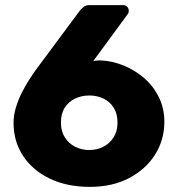

<svg xmlns="http://www.w3.org/2000/svg" viewBox="-20 -720 691 750"><path d="M331 10Q242 10 175 -22Q108 -54 70.5 -110.5Q33 -167 33 -240Q33 -271 42.5 -301.5Q52 -332 66 -359.5Q80 -387 94 -408.5Q108 -430 117 -443L293 -680Q298 -685 306 -692.5Q314 -700 329 -700H462Q471 -700 477 -693.5Q483 -687 483 -678Q483 -674 482 -670.5Q481 -667 479 -665L344 -481Q350 -483 358.5 -483.5Q367 -484 374 -484Q419 -482 463 -464Q507 -446 543 -415Q579 -384 600.5 -340.5Q622 -297 622 -244Q622 -174 586 -116.5Q550 -59 484.5 -24.5Q419 10 331 10ZM329 -134Q358 -134 383 -146.5Q408 -159 423.5 -183Q439 -207 439 -241Q439 -276 424 -299.5Q409 -323 384 -335Q359 -347 329 -347Q299 -347 273.5 -335Q248 -323 233 -299.5Q218 -276 218 -241Q218 -207 233.5 -183Q249 -159 274 -146.5Q299 -134 329 -134Z"/></svg>

Font: Rubik
Style: Bold
Weight: 700
Designer: Hubert and Fischer
Foundry: Hubert and Fischer
Version: Version 2.300;gftools[0.9.30]